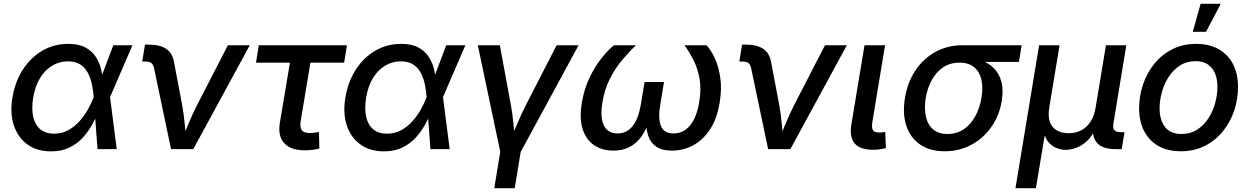

<svg xmlns="http://www.w3.org/2000/svg" viewBox="-20 -779 6529 1003"><path d="M246.6 11.7Q173.3 11.7 123.5 -24.2Q73.7 -60.1 52.5 -123.5Q31.2 -187 44.9 -269.5Q59.1 -353.5 100.1 -416.5Q141.1 -479.5 201.9 -514.6Q262.7 -549.8 336.4 -549.8Q391.1 -549.8 426 -531Q460.9 -512.2 480.5 -481.9Q500 -451.7 508.1 -417Q516.1 -382.3 517.1 -350.6H553.2L554.7 -273.4L589.8 0H489.3L469.2 -272.9Q467.3 -302.2 460.9 -334.5Q454.6 -366.7 440.7 -395Q426.8 -423.3 401.4 -440.9Q376 -458.5 335 -458.5Q289.6 -458.5 251.7 -435.5Q213.9 -412.6 188.5 -370.1Q163.1 -327.6 153.3 -268.6Q144 -210.9 153.6 -168.7Q163.1 -126.5 190.7 -103.5Q218.3 -80.6 262.2 -80.6Q302.7 -80.6 335.9 -98.6Q369.1 -116.7 395 -145.5Q420.9 -174.3 439.2 -207.3Q457.5 -240.2 468.8 -270L571.8 -542.5H671.9L554.2 -270L527.8 -195.3H494.6Q481 -163.6 461.2 -127.7Q441.4 -91.8 412.6 -60.1Q383.8 -28.3 343 -8.3Q302.2 11.7 246.6 11.7Z M873.5 0 784.7 -423.3Q780.8 -441.9 770.5 -449.7Q760.3 -457.5 739.7 -457.5H723.1L737.3 -545.9H756.3Q815.9 -545.9 848.4 -523.7Q880.9 -501.5 889.2 -454.1L930.7 -235.4Q939.9 -185.1 944.6 -134.8Q949.2 -84.5 954.1 -35.6H923.3Q945.3 -85 965.8 -135.3Q986.3 -185.5 1012.2 -235.4L1170.4 -542.5H1284.7L989.7 0Z M1573.2 6.3Q1499.5 6.3 1465.1 -30.8Q1430.7 -67.9 1441.9 -137.2L1494.6 -451.7H1317.4L1332 -542.5H1792.5L1777.8 -451.7H1601.6L1550.8 -146.5Q1545.9 -114.7 1556.4 -99.4Q1566.9 -84 1599.1 -84Q1608.4 -84 1622.1 -85.7Q1635.7 -87.4 1646 -89.4L1648.4 -3.4Q1631.3 1.5 1612.1 3.9Q1592.8 6.3 1573.2 6.3Z M1985.8 11.7Q1912.6 11.7 1862.8 -24.2Q1813 -60.1 1791.7 -123.5Q1770.5 -187 1784.2 -269.5Q1798.3 -353.5 1839.4 -416.5Q1880.4 -479.5 1941.2 -514.6Q2002 -549.8 2075.7 -549.8Q2130.4 -549.8 2165.3 -531Q2200.2 -512.2 2219.7 -481.9Q2239.3 -451.7 2247.3 -417Q2255.4 -382.3 2256.3 -350.6H2292.5L2293.9 -273.4L2329.1 0H2228.5L2208.5 -272.9Q2206.5 -302.2 2200.2 -334.5Q2193.8 -366.7 2179.9 -395Q2166 -423.3 2140.6 -440.9Q2115.2 -458.5 2074.2 -458.5Q2028.8 -458.5 1991 -435.5Q1953.1 -412.6 1927.7 -370.1Q1902.3 -327.6 1892.6 -268.6Q1883.3 -210.9 1892.8 -168.7Q1902.3 -126.5 1929.9 -103.5Q1957.5 -80.6 2001.5 -80.6Q2042 -80.6 2075.2 -98.6Q2108.4 -116.7 2134.3 -145.5Q2160.2 -174.3 2178.5 -207.3Q2196.8 -240.2 2208 -270L2311 -542.5H2411.1L2293.5 -270L2267.1 -195.3H2233.9Q2220.2 -163.6 2200.4 -127.7Q2180.7 -91.8 2151.9 -60.1Q2123 -28.3 2082.3 -8.3Q2041.5 11.7 1985.8 11.7Z M2594.2 18.1 2476.1 -542.5H2591.3L2647.9 -235.4Q2657.2 -185.5 2661.9 -135.3Q2666.5 -85 2671.9 -35.6H2640.6Q2662.6 -85 2683.3 -135.3Q2704.1 -185.5 2730 -235.4L2887.7 -542.5H3002.4L2698.2 18.1ZM2562 204.1 2596.2 -3.9H2703.1L2668.9 204.1Z M3184.6 7.8Q3126 7.8 3084 -20.3Q3042 -48.3 3023.9 -104Q3005.9 -159.7 3019.5 -242.7Q3031.7 -315.4 3060.3 -374.5Q3088.9 -433.6 3123.3 -476.3Q3157.7 -519 3187.5 -542.5H3302.2Q3264.6 -506.8 3228.5 -463.6Q3192.4 -420.4 3165.3 -366.2Q3138.2 -312 3127 -244.6Q3114.3 -166 3134.5 -124Q3154.8 -82 3206.1 -82Q3254.9 -82 3285.2 -120.8Q3315.4 -159.7 3327.6 -232.4L3347.2 -350.6H3448.7L3429.2 -232.4Q3417 -159.7 3432.6 -120.8Q3448.2 -82 3498 -82Q3551.3 -82 3585.4 -124.5Q3619.6 -167 3632.3 -244.1Q3644 -311.5 3634.8 -365.5Q3625.5 -419.4 3603.8 -463.1Q3582 -506.8 3555.7 -542.5H3670.9Q3693.8 -518.6 3713.9 -475.3Q3733.9 -432.1 3742.7 -373.3Q3751.5 -314.5 3739.3 -242.7Q3726.1 -159.7 3689.7 -104Q3653.3 -48.3 3601.8 -20.3Q3550.3 7.8 3490.2 7.8Q3438.5 7.8 3408.7 -12.5Q3378.9 -32.7 3366.7 -68.6Q3354.5 -104.5 3354.5 -151.4H3372.1Q3356.9 -103.5 3332 -67.6Q3307.1 -31.7 3270.5 -12Q3233.9 7.8 3184.6 7.8Z M3992.7 0 3903.8 -423.3Q3899.9 -441.9 3889.6 -449.7Q3879.4 -457.5 3858.9 -457.5H3842.3L3856.4 -545.9H3875.5Q3935.1 -545.9 3967.5 -523.7Q4000 -501.5 4008.3 -454.1L4049.8 -235.4Q4059.1 -185.1 4063.7 -134.8Q4068.4 -84.5 4073.2 -35.6H4042.5Q4064.5 -85 4085 -135.3Q4105.5 -185.5 4131.3 -235.4L4289.6 -542.5H4403.8L4108.9 0Z M4542.5 3.4Q4472.7 3.4 4444.8 -29.8Q4417 -63 4427.2 -127.4L4496.1 -542.5H4603.5L4538.1 -147.5Q4532.2 -114.7 4539.1 -100.8Q4545.9 -86.9 4572.3 -86.9Q4584.5 -86.9 4591.8 -87.6Q4599.1 -88.4 4604.5 -90.3L4607.9 -4.9Q4597.2 -2.4 4579.8 0.5Q4562.5 3.4 4542.5 3.4Z M4915 11.2Q4838.4 11.2 4787.1 -23.7Q4735.8 -58.6 4714.8 -121.3Q4693.8 -184.1 4707.5 -267.6Q4721.2 -350.6 4762.9 -412.4Q4804.7 -474.1 4867.4 -508.3Q4930.2 -542.5 5006.8 -542.5H5316.9L5302.7 -455.6H5068.8L4992.2 -451.7Q4943.4 -451.7 4907 -427.2Q4870.6 -402.8 4847.9 -361.3Q4825.2 -319.8 4815.9 -267.6Q4807.6 -216.3 4816.2 -173.3Q4824.7 -130.4 4852.8 -104.7Q4880.9 -79.1 4929.7 -79.1Q4979 -79.1 5015.6 -104.5Q5052.2 -129.9 5075.4 -172.9Q5098.6 -215.8 5106.9 -267.6Q5116.2 -320.8 5106.9 -362.3Q5097.7 -403.8 5069.3 -427.7Q5041 -451.7 4992.2 -451.7L4997.1 -480.5Q5052.7 -480.5 5097.2 -466.6Q5141.6 -452.6 5170.7 -424.1Q5199.7 -395.5 5211.2 -352.5Q5222.7 -309.6 5212.9 -251Q5200.7 -175.8 5159.2 -116.5Q5117.7 -57.1 5054.9 -22.9Q4992.2 11.2 4915 11.2Z M5284.7 204.1 5408.2 -542.5H5515.1L5461.4 -217.8Q5453.6 -170.4 5465.1 -140.6Q5476.6 -110.8 5502.2 -96.9Q5527.8 -83 5561.5 -83Q5597.2 -83 5626.5 -97.4Q5655.8 -111.8 5675.8 -141.6Q5695.8 -171.4 5703.6 -217.8L5757.3 -542.5H5863.8L5796.4 -133.8Q5792.5 -108.9 5801.8 -98.6Q5811 -88.4 5837.9 -88.4H5854.5L5839.8 0H5807.6Q5739.7 0 5710.7 -32.7Q5681.6 -65.4 5692.4 -127.9L5700.7 -177.2H5721.7Q5712.9 -123 5692.9 -87.6Q5672.9 -52.2 5647.2 -32.5Q5621.6 -12.7 5595.5 -4.4Q5569.3 3.9 5547.9 3.9Q5526.4 3.9 5502.7 -4.4Q5479 -12.7 5460.2 -32.7Q5441.4 -52.7 5433.1 -87.9Q5424.8 -123 5433.6 -177.2H5455.1L5391.6 204.1Z M6148.4 11.2Q6080.1 11.2 6031.5 -16.4Q5982.9 -43.9 5956.8 -94.5Q5930.7 -145 5930.7 -212.4Q5930.7 -277.3 5951.2 -337.9Q5971.7 -398.4 6010.5 -446.3Q6049.3 -494.1 6104.5 -522Q6159.7 -549.8 6229 -549.8Q6297.4 -549.8 6346.2 -522.2Q6395 -494.6 6421.1 -444.1Q6447.3 -393.6 6447.3 -325.7Q6447.3 -259.8 6426.8 -199.5Q6406.2 -139.2 6367.2 -91.6Q6328.1 -43.9 6272.9 -16.4Q6217.8 11.2 6148.4 11.2ZM6151.9 -79.1Q6198.7 -79.1 6233.9 -101.8Q6269 -124.5 6292.7 -161.1Q6316.4 -197.8 6328.1 -241.2Q6339.8 -284.7 6339.8 -325.7Q6339.8 -364.7 6327.6 -394.8Q6315.4 -424.8 6290.3 -442.1Q6265.1 -459.5 6225.6 -459.5Q6179.2 -459.5 6144 -436.8Q6108.9 -414.1 6085.2 -377.4Q6061.5 -340.8 6049.6 -297.4Q6037.6 -253.9 6037.6 -211.9Q6037.6 -154.3 6065.2 -116.7Q6092.8 -79.1 6151.9 -79.1ZM6210.9 -612.8 6252 -759.3H6357.4L6280.3 -612.8Z"/></svg>

Font: Inter 16pt Medium
Style: Italic
Weight: 500
Italic angle: -9.3988°
Version: Version 4.001;git-66647c0bb